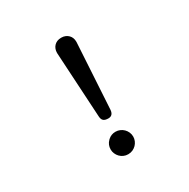

<svg xmlns="http://www.w3.org/2000/svg" viewBox="-145 -768 892 904"><g transform="rotate(-30 301.0 -316.5)"><path d="M353.5 -577.6 332.5 -222.7Q330.1 -192.4 304.2 -192.4Q287.1 -192.4 278.6 -199.2Q270 -206.1 269 -222.7L248.5 -577.6V-582Q248.5 -591.8 252 -601.1Q255.4 -610.4 262 -617.4Q268.6 -624.5 278.3 -628.7Q288.1 -632.8 300.8 -632.8Q313.5 -632.8 323.2 -628.7Q333 -624.5 339.8 -617.4Q346.7 -610.4 350.1 -601.3Q353.5 -592.3 353.5 -582ZM300.8 -121.6Q313.5 -121.6 324.7 -116.7Q335.9 -111.8 344.2 -103.5Q352.5 -95.2 357.4 -84Q362.3 -72.8 362.3 -60.1Q362.3 -48.3 357.7 -37.4Q353 -26.4 345 -18.1Q336.9 -9.8 325.7 -4.6Q314.5 0.5 300.8 0.5Q287.6 0.5 276.6 -4.4Q265.6 -9.3 257.3 -17.8Q249 -26.4 244.4 -37.4Q239.7 -48.3 239.7 -60.1Q239.7 -85.9 257.8 -103.5L260.3 -106Q277.3 -121.6 300.8 -121.6Z"/></g></svg>

Font: Erica Type
Style: Regular
Weight: 400
Designer: Peter Wiegel
Foundry: Peter Wiegel
Version: Version 1.000 2010 initial release